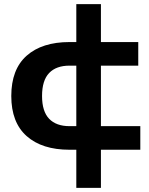

<svg xmlns="http://www.w3.org/2000/svg" viewBox="-20 -825 724 936"><path d="M319 -95Q185 -95 110 -161.5Q35 -228 35 -357Q35 -487 110 -553.5Q185 -620 319 -620H352V-805H472V-620H654V-505H472V-210H664V-95H472V91H352V-95ZM319 -210H352V-505H319Q254 -505 219.5 -469Q185 -433 185 -357Q185 -282 219.5 -246Q254 -210 319 -210Z"/></svg>

Font: Zen Dots
Style: Regular
Weight: 400
Designer: Yoshimichi Ohira
Foundry: A-1 Corp ZenFonts
Version: Version 1.000; ttfautohint (v1.8.3)